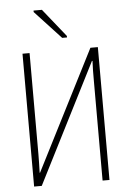

<svg xmlns="http://www.w3.org/2000/svg" viewBox="-62 -983 686 1028"><g transform="rotate(-5 281.5 -469.5)"><path d="M298 -780H324V-788L203 -939H158V-931ZM79 0H120L446 -643H449C447 -606 447 -577 447 -534V0H484V-714H444L117 -71H115C116 -111 117 -135 117 -171V-714H79Z"/></g></svg>

Font: Noto Sans Mono SemiCondensed ExtraLight
Style: Regular
Weight: 200
Width: 4
Designer: Monotype Design Team
Foundry: Monotype Imaging Inc.
Version: Version 2.014